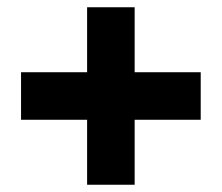

<svg xmlns="http://www.w3.org/2000/svg" viewBox="-20 -590 612 529"><path d="M220 -260H38V-391H220V-570H351V-391H533V-260H351V-81H220Z"/></svg>

Font: Noto Sans Telugu Black
Style: Regular
Weight: 900
Designer: Jelle Bosma - Monotype Design Team
Foundry: Monotype Imaging Inc.
Version: Version 2.005; ttfautohint (v1.8.4.7-5d5b)